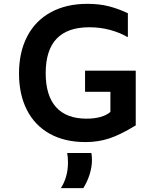

<svg xmlns="http://www.w3.org/2000/svg" viewBox="-20 -728 820 1000"><path d="M435 -708Q498 -708 548 -695Q598 -682 646 -659V-536H642Q607 -557 555.5 -571.5Q504 -586 445 -586Q218 -586 218 -347Q218 -230 272 -170Q326 -110 430 -110Q514 -110 555 -145V-250H423V-360H687V-75Q607 -26 549 -7Q491 12 426 12Q316 12 238 -32Q160 -76 119.5 -156.5Q79 -237 79 -345Q79 -456 121.5 -538Q164 -620 244.5 -664Q325 -708 435 -708ZM456 69Q459 86 459 105Q459 140 447.5 178Q436 216 414 252H297Q334 194 334 119Q334 89 330 69Z"/></svg>

Font: AmikoBold
Style: Bold
Weight: 700
Designer: Pablo Impallari, Rodrigo Fuenzalida, Andres Torresi
Foundry: Impallari Type
Version: Version 1.000; ttfautohint (v1.3)